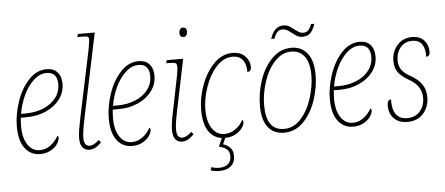

<svg xmlns="http://www.w3.org/2000/svg" viewBox="-59 -903 2949 1271"><g transform="rotate(-5 1415.5 -267.5)"><path d="M40 -185Q40 -264 68.5 -348.5Q97 -433 149.5 -489.5Q202 -546 269 -546Q315 -546 340.5 -518Q366 -490 366 -440Q366 -385 332.5 -339.5Q299 -294 240.5 -267.5Q182 -241 111 -241H71Q68 -205 68 -185Q68 -106 98.5 -61Q129 -16 178 -16Q218 -16 249.5 -39.5Q281 -63 302 -100Q309 -98 309 -87Q309 -68 293 -45Q277 -22 247.5 -6Q218 10 179 10Q116 10 78 -39.5Q40 -89 40 -185ZM105 -266Q170 -266 223.5 -288Q277 -310 307.5 -350Q338 -390 338 -441Q338 -480 320 -500.5Q302 -521 267 -521Q221 -521 181 -484.5Q141 -448 113.5 -389.5Q86 -331 75 -266Z M444 -69Q444 -95 449 -127Q454 -159 461 -192L558 -654Q567 -708 567 -717Q567 -732 559.5 -736Q552 -740 524 -740H491L496 -760H608L489 -192Q472 -111 472 -70Q472 -43 482 -29.5Q492 -16 510 -16Q537 -16 572 -49L586 -32Q547 10 507 10Q478 10 461 -10Q444 -30 444 -69Z M651 -185Q651 -264 679.5 -348.5Q708 -433 760.5 -489.5Q813 -546 880 -546Q926 -546 951.5 -518Q977 -490 977 -440Q977 -385 943.5 -339.5Q910 -294 851.5 -267.5Q793 -241 722 -241H682Q679 -205 679 -185Q679 -106 709.5 -61Q740 -16 789 -16Q829 -16 860.5 -39.5Q892 -63 913 -100Q920 -98 920 -87Q920 -68 904 -45Q888 -22 858.5 -6Q829 10 790 10Q727 10 689 -39.5Q651 -89 651 -185ZM716 -266Q781 -266 834.5 -288Q888 -310 918.5 -350Q949 -390 949 -441Q949 -480 931 -500.5Q913 -521 878 -521Q832 -521 792 -484.5Q752 -448 724.5 -389.5Q697 -331 686 -266Z M1166 -707Q1166 -723 1173 -732.5Q1180 -742 1192 -742Q1203 -742 1210 -735Q1217 -728 1217 -714Q1217 -697 1209.5 -688Q1202 -679 1191 -679Q1179 -679 1172.5 -686Q1166 -693 1166 -707ZM1061 -73Q1061 -114 1078 -192L1126 -430Q1133 -470 1133 -484Q1133 -505 1124 -510.5Q1115 -516 1082 -516H1062L1066 -536H1176L1105 -192Q1088 -111 1088 -73Q1088 -16 1125 -16Q1152 -16 1187 -49L1201 -32Q1161 10 1122 10Q1093 10 1077 -10.5Q1061 -31 1061 -73Z M1618 -442Q1618 -427 1611 -419.5Q1604 -412 1592 -412Q1592 -465 1569 -493Q1546 -521 1503 -521Q1442 -521 1394 -467.5Q1346 -414 1319.5 -335.5Q1293 -257 1293 -188Q1293 -106 1324 -61Q1355 -16 1405 -16Q1445 -16 1477.5 -39Q1510 -62 1530 -98Q1533 -97 1535 -93Q1537 -89 1537 -84Q1537 -66 1521 -44Q1505 -22 1475.5 -6Q1446 10 1408 10L1390 51Q1421 61 1438 80.5Q1455 100 1455 134Q1455 178 1427 201.5Q1399 225 1350 225Q1320 225 1293 216L1300 195Q1323 204 1351 204Q1388 204 1409.5 186Q1431 168 1431 133Q1431 104 1413.5 88Q1396 72 1361 65L1385 9Q1329 1 1297 -48Q1265 -97 1265 -188Q1265 -268 1295.5 -351.5Q1326 -435 1380.5 -490.5Q1435 -546 1504 -546Q1558 -546 1588 -514.5Q1618 -483 1618 -442Z M1655 -182Q1655 -267 1683.5 -351.5Q1712 -436 1767 -491Q1822 -546 1896 -546Q1961 -546 2000.5 -498Q2040 -450 2040 -352Q2040 -274 2012.5 -189.5Q1985 -105 1930.5 -47.5Q1876 10 1800 10Q1730 10 1692.5 -39Q1655 -88 1655 -182ZM2012 -352Q2012 -437 1980 -479Q1948 -521 1892 -521Q1831 -521 1783 -469.5Q1735 -418 1709 -338.5Q1683 -259 1683 -182Q1683 -15 1802 -15Q1867 -15 1915 -69.5Q1963 -124 1987.5 -203.5Q2012 -283 2012 -352ZM1907 -644Q1888 -659 1876 -665.5Q1864 -672 1849 -672Q1825 -672 1812.5 -658Q1800 -644 1790 -616H1768Q1794 -698 1855 -698Q1876 -698 1891 -690Q1906 -682 1925 -666Q1944 -652 1956 -645Q1968 -638 1983 -638Q2005 -638 2018 -652.5Q2031 -667 2039 -691H2061Q2049 -653 2030 -632.5Q2011 -612 1977 -612Q1957 -612 1942 -620Q1927 -628 1907 -644Z M2120 -185Q2120 -264 2148.5 -348.5Q2177 -433 2229.5 -489.5Q2282 -546 2349 -546Q2395 -546 2420.5 -518Q2446 -490 2446 -440Q2446 -385 2412.5 -339.5Q2379 -294 2320.5 -267.5Q2262 -241 2191 -241H2151Q2148 -205 2148 -185Q2148 -106 2178.5 -61Q2209 -16 2258 -16Q2298 -16 2329.5 -39.5Q2361 -63 2382 -100Q2389 -98 2389 -87Q2389 -68 2373 -45Q2357 -22 2327.5 -6Q2298 10 2259 10Q2196 10 2158 -39.5Q2120 -89 2120 -185ZM2185 -266Q2250 -266 2303.5 -288Q2357 -310 2387.5 -350Q2418 -390 2418 -441Q2418 -480 2400 -500.5Q2382 -521 2347 -521Q2301 -521 2261 -484.5Q2221 -448 2193.5 -389.5Q2166 -331 2155 -266Z M2498 -108Q2498 -148 2523 -148Q2520 -15 2620 -15Q2673 -15 2704.5 -50.5Q2736 -86 2736 -140Q2736 -221 2654 -266Q2606 -293 2583.5 -323Q2561 -353 2561 -399Q2561 -462 2599 -504.5Q2637 -547 2697 -547Q2750 -547 2777.5 -516Q2805 -485 2805 -439Q2805 -425 2798.5 -417Q2792 -409 2780 -409Q2782 -459 2762.5 -490.5Q2743 -522 2695 -522Q2648 -522 2618.5 -487.5Q2589 -453 2589 -399Q2590 -362 2608 -337Q2626 -312 2666 -291Q2714 -264 2739 -228.5Q2764 -193 2764 -143Q2764 -77 2725 -33.5Q2686 10 2619 10Q2562 10 2530 -23Q2498 -56 2498 -108Z"/></g></svg>

Font: Noto Serif NarrowThin
Style: Italic
Weight: 250
Width: 4
Italic angle: -12°
Designer: Monotype Design Team
Foundry: Monotype Imaging Inc.
Version: Version 1.001